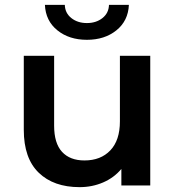

<svg xmlns="http://www.w3.org/2000/svg" viewBox="-20 -764 721 791"><path d="M599 -534V0H480V-68Q450 -32 405 -12.5Q360 7 308 7Q201 7 139.5 -52.5Q78 -112 78 -229V-534H203V-246Q203 -174 235.5 -138.5Q268 -103 328 -103Q395 -103 434.5 -144.5Q474 -186 474 -264V-534ZM165 -744H247Q248 -710 274 -689.5Q300 -669 338 -669Q376 -669 402 -689.5Q428 -710 429 -744H511Q508 -678 459.5 -639Q411 -600 338 -600Q265 -600 216.5 -639Q168 -678 165 -744Z"/></svg>

Font: mBank SemiBold
Style: Regular
Weight: 600
Designer: Julieta Ulanovsky
Foundry: Julieta Ulanovsky
Version: Version 7.200